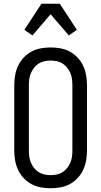

<svg xmlns="http://www.w3.org/2000/svg" viewBox="-20 -996 540 1024"><path d="M250 8Q223 8 196.5 3Q170 -2 147 -14.5Q124 -27 105.5 -47Q87 -67 76 -91Q65 -115 60.5 -141.5Q56 -168 56 -195V-540Q56 -567 60.5 -593.5Q65 -620 76 -644Q87 -668 105.5 -688Q124 -708 147 -720.5Q170 -733 196.5 -738Q223 -743 250 -743Q277 -743 303.5 -738Q330 -733 353 -720.5Q376 -708 394.5 -688Q413 -668 424 -644Q435 -620 439.5 -593.5Q444 -567 444 -540V-195Q444 -168 439.5 -141.5Q435 -115 424 -91Q413 -67 394.5 -47Q376 -27 353 -14.5Q330 -2 303.5 3Q277 8 250 8ZM250 -62Q267 -62 283.5 -65.5Q300 -69 314 -78Q328 -87 338.5 -100.5Q349 -114 355.5 -129.5Q362 -145 364 -161.5Q366 -178 366 -195V-540Q366 -557 364 -573.5Q362 -590 355.5 -605.5Q349 -621 338.5 -634.5Q328 -648 314 -657Q300 -666 283.5 -669.5Q267 -673 250 -673Q233 -673 216.5 -669.5Q200 -666 186 -657Q172 -648 161.5 -634.5Q151 -621 144.5 -605.5Q138 -590 136 -573.5Q134 -557 134 -540V-195Q134 -178 136 -161.5Q138 -145 144.5 -129.5Q151 -114 161.5 -100.5Q172 -87 186 -78Q200 -69 216.5 -65.5Q233 -62 250 -62ZM153 -807 110 -837 201 -976H299L390 -837L347 -807L250 -920Z"/></svg>

Font: Iosevka MaddieWtf
Style: Regular
Weight: 400
Monospace: yes
Designer: Belleve Invis
Foundry: Belleve Invis
Version: Version 31.3.0; ttfautohint (v1.8.3)